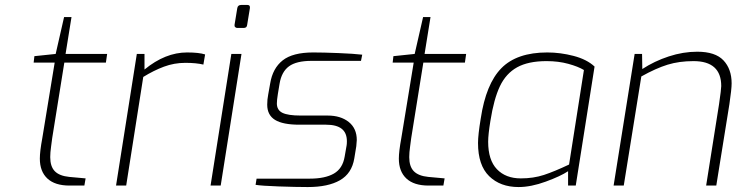

<svg xmlns="http://www.w3.org/2000/svg" viewBox="-20 -750 2992 776"><path d="M141 -109Q141 -138 151 -192L201 -497H116L119 -523L205 -532L239 -681H269L245 -532H413L408 -497H240L191 -192Q190 -183 186.5 -158Q183 -133 183 -115Q183 -77 201.5 -58Q220 -39 260 -35L326 -29L321 0H261Q202 0 171.5 -28.5Q141 -57 141 -109Z M533 -532H564V-469Q648 -538 736 -538Q784 -538 809 -530L802 -489Q773 -496 729 -496Q684 -496 642.5 -480.5Q601 -465 559 -439L490 0H449Z M928 -650 939 -717Q941 -730 955 -730H980Q986 -730 988.5 -726.5Q991 -723 990 -717L979 -650Q978 -637 965 -637H939Q934 -637 930.5 -640.5Q927 -644 928 -650ZM915 -532H956L872 0H831Z M1013 -3 1017 -28H1232Q1294 -28 1329.5 -48.5Q1365 -69 1373 -117L1381 -163Q1382 -169 1382 -179Q1382 -213 1361 -229.5Q1340 -246 1298 -246H1190Q1123 -246 1091.5 -265.5Q1060 -285 1060 -327Q1060 -348 1064 -368L1072 -413Q1082 -474 1122.5 -506Q1163 -538 1246 -538Q1286 -538 1348 -535.5Q1410 -533 1444 -529L1439 -504H1239Q1178 -504 1148 -482Q1118 -460 1110 -412L1103 -370Q1099 -345 1099 -332Q1099 -305 1121.5 -294Q1144 -283 1195 -283H1304Q1357 -283 1389.5 -257Q1422 -231 1422 -184Q1422 -177 1420 -159L1412 -110Q1402 -49 1354 -21.5Q1306 6 1224 6Q1177 6 1106.5 3.5Q1036 1 1013 -3Z M1592 -109Q1592 -138 1602 -192L1652 -497H1567L1570 -523L1656 -532L1690 -681H1720L1696 -532H1864L1859 -497H1691L1642 -192Q1641 -183 1637.5 -158Q1634 -133 1634 -115Q1634 -77 1652.5 -58Q1671 -39 1711 -35L1777 -29L1772 0H1712Q1653 0 1622.5 -28.5Q1592 -57 1592 -109Z M1912 -172Q1912 -205 1923 -271Q1944 -411 2006.5 -474.5Q2069 -538 2192 -538Q2245 -538 2298.5 -524Q2352 -510 2383 -481L2307 0H2276V-58Q2246 -38 2186 -16Q2126 6 2076 6Q2002 6 1957 -38Q1912 -82 1912 -172ZM2280 -85 2340 -467Q2317 -481 2277 -492Q2237 -503 2189 -503Q2115 -503 2070 -478Q2025 -453 2000.5 -401.5Q1976 -350 1962 -261Q1953 -206 1953 -177Q1953 -103 1988.5 -66Q2024 -29 2085 -29Q2136 -29 2178.5 -43Q2221 -57 2280 -85Z M2545 -532H2575L2576 -471Q2625 -503 2683 -522Q2741 -541 2798 -541Q2871 -541 2904 -506Q2937 -471 2937 -413Q2937 -390 2928 -329L2875 0H2834L2886 -328Q2895 -390 2895 -402Q2895 -503 2783 -503Q2725 -503 2678 -488.5Q2631 -474 2572 -441L2501 0H2460Z"/></svg>

Font: Exo ExtraLight
Style: Italic
Weight: 275
Italic angle: -9°
Designer: Natanael Gama
Foundry: Natanael Gama
Version: Version 1.500; ttfautohint (v1.6)